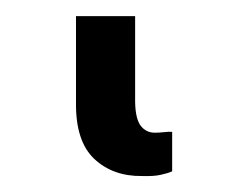

<svg xmlns="http://www.w3.org/2000/svg" viewBox="-20 23 307 238"><path d="M156.2 241.2Q120.1 241.7 96.9 220Q73.7 198.2 74.2 150.4V43H147.5V149.4Q147.9 170.4 154.5 179Q161.1 187.5 171.9 187.5Q177.2 187.5 183.6 186.8Q189.9 186 193.4 186.5V235.4Q188 237.8 179.2 239.7Q170.4 241.7 156.2 241.2Z"/></svg>

Font: GitLab Sans
Style: Regular
Weight: 400
Designer: Rasmus Andersson
Foundry: Modifications by GitLab B.V., manufactured by rsms
Version: Version 4.000;git-c8fb6b7